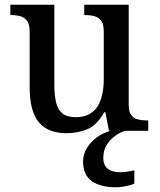

<svg xmlns="http://www.w3.org/2000/svg" viewBox="-20 -556 681 816"><path d="M262 10Q183 10 144.5 -37Q106 -84 106 -186V-423Q106 -453 95 -467.5Q84 -482 66.5 -487Q49 -492 26 -492H24V-536H211V-196Q211 -153 218 -122Q225 -91 244.5 -74.5Q264 -58 302 -58Q344 -58 370.5 -78Q397 -98 409 -134.5Q421 -171 421 -218V-421Q421 -453 410.5 -467.5Q400 -482 382 -487Q364 -492 341 -492H338V-536H527V-110Q527 -81 537.5 -67Q548 -53 566 -48.5Q584 -44 606 -44H610V0H443L428 -79H423Q392 -24 351.5 -7Q311 10 262 10ZM472 240Q407 240 370 213.5Q333 187 333 130Q333 99 350 72Q367 45 394 26Q421 7 451 0H512Q491 6 469.5 21.5Q448 37 433.5 60Q419 83 419 115Q419 147 438.5 161.5Q458 176 488 176Q502 176 517.5 174Q533 172 551 168V224Q541 229 526.5 232.5Q512 236 497.5 238Q483 240 472 240Z"/></svg>

Font: ET Text
Style: Regular
Weight: 470
Designer: Monotype Design Team
Foundry: Monotype Imaging Inc.
Version: Version 2.009